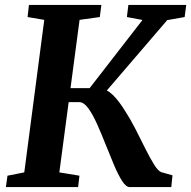

<svg xmlns="http://www.w3.org/2000/svg" viewBox="-20 -763 780 783"><path d="M509 0Q494 0 478 -25Q462 -50 445.2 -89.5Q428.5 -129 411 -173.2Q393.5 -217.5 375.8 -257.2Q358 -297 339.8 -321.8Q321.5 -346.5 303.5 -346.5H227.5L235 -403.5H345.5L561 -681.5L497.5 -693.5L503.5 -743H739.5L733 -693.5L662 -681L377.5 -349.5L390 -400Q403 -400.5 415.2 -394.2Q427.5 -388 440.2 -375.8Q453 -363.5 465.2 -347.2Q477.5 -331 489.5 -311.5Q512 -277 533 -235.8Q554 -194.5 573 -156.2Q592 -118 608.5 -91.8Q625 -65.5 637.5 -61L683.5 -48L678.5 0ZM4 0 10.5 -46.5 79 -60 160.5 -682 92.5 -693.5 98 -743H393.5L387 -693.5L304.5 -682L222 -60L304 -46.5L298.5 0Z"/></svg>

Font: Merriweather 20pt
Style: Bold Italic
Weight: 700
Italic angle: -7.8°
Version: Version 2.101